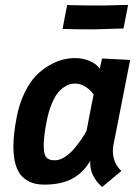

<svg xmlns="http://www.w3.org/2000/svg" viewBox="-20 -735 558 770"><path d="M493.7 -715.3Q490.7 -699.2 484.6 -668Q478.5 -636.7 475.1 -620.6H466.8Q367.7 -617.2 354 -617.2Q289.6 -617.2 239.7 -618.7Q238.3 -618.7 235.4 -618.9Q232.4 -619.1 231 -619.1Q233.9 -635.3 240 -667.2Q246.1 -699.2 249.5 -715.3Q255.4 -714.4 258.8 -714.4Q306.6 -712.9 391.1 -712.9Q406.7 -712.9 440.9 -714.1Q475.1 -715.3 485.4 -715.3ZM167.5 -250.5Q155.3 -189.5 155.3 -151.9Q155.3 -130.9 158.9 -117.9Q162.6 -105 170.4 -99.9Q178.2 -94.7 184.3 -93.5Q190.4 -92.3 201.7 -92.3Q220.2 -92.3 241.5 -106.4Q262.7 -120.6 279.8 -141.6Q296.9 -162.6 308.6 -179.9Q320.3 -197.3 327.1 -210.4Q331.5 -234.9 341.1 -283.4Q350.6 -332 355.5 -356Q343.8 -373.5 323.5 -386.7Q303.2 -399.9 281.7 -399.9Q270.5 -399.9 259.8 -397Q249 -394 235.1 -384.5Q221.2 -375 209.5 -359.4Q197.8 -343.8 186.3 -315.7Q174.8 -287.6 167.5 -250.5ZM435.1 -154.3Q432.6 -140.6 432.6 -130.4Q432.6 -81.5 466.8 -49.3Q453.6 -38.6 428 -17.1Q402.3 4.4 389.6 15.1Q341.8 -27.8 341.8 -80.6Q341.8 -86.9 342.3 -90.3Q312.5 -40.5 268.3 -17.6Q224.1 5.4 157.7 5.4Q130.9 5.4 110.1 -1.5Q89.4 -8.3 71.3 -24.7Q53.2 -41 43.5 -72Q33.7 -103 33.7 -147.5Q33.7 -195.8 46.9 -265.1Q57.6 -320.3 78.9 -363.5Q100.1 -406.7 124.8 -431.9Q149.4 -457 178.7 -473.6Q208 -490.2 232.9 -496.1Q257.8 -502 281.2 -502Q312 -502 339.1 -490.7Q366.2 -479.5 379.9 -459.5Q381.3 -466.3 384.5 -480Q387.7 -493.7 389.6 -500.5L502 -494.6Q490.7 -438 468.5 -324.5Q446.3 -210.9 435.1 -154.3Z"/></svg>

Font: Fantasque Sans Mono
Style: Bold Italic
Weight: 700
Italic angle: -11°
Monospace: yes
Designer: Jany Belluz
Version: Version 1.7.1